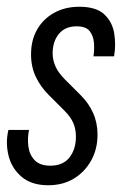

<svg xmlns="http://www.w3.org/2000/svg" viewBox="-20 -539 366 569"><path d="M123 10Q73 10 43.5 -15.5Q14 -41 5 -79Q-4 -117 5 -154H66Q61 -130 64 -105.5Q67 -81 82.5 -64.5Q98 -48 129 -48Q167 -48 186 -72.5Q205 -97 205 -134Q205 -157 197 -175Q189 -193 171 -211L124 -258Q100 -282 86 -311.5Q72 -341 72 -378Q72 -420 90 -451.5Q108 -483 140.5 -501Q173 -519 215 -519Q265 -519 289 -496.5Q313 -474 318.5 -440Q324 -406 318 -372H257Q260 -391 258.5 -411.5Q257 -432 246 -446.5Q235 -461 207 -461Q173 -461 154.5 -438.5Q136 -416 136 -381Q136 -361 144.5 -342Q153 -323 172 -304L220 -256Q243 -233 256 -204Q269 -175 269 -140Q269 -97 250 -63Q231 -29 198.5 -9.5Q166 10 123 10Z"/></svg>

Font: Instrument Sans Condensed
Style: Italic
Weight: 400
Width: 3
Italic angle: -13°
Designer: Rodrigo Fuenzalida
Foundry: fragTYPE
Version: Version 1.000;gftools[0.9.28]